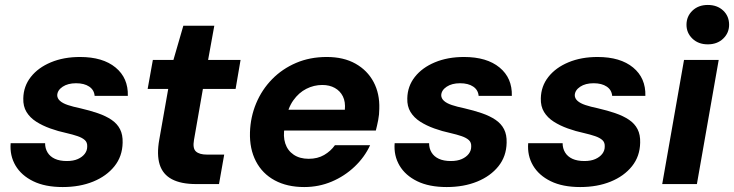

<svg xmlns="http://www.w3.org/2000/svg" viewBox="-20 -743 2963 775"><path d="M233 12Q162 12 114 -11.5Q66 -35 42.5 -75Q19 -115 23 -165H162Q162 -144 172 -127.5Q182 -111 201.5 -102Q221 -93 250 -93Q276 -93 294 -101Q312 -109 322 -122Q332 -135 332 -151Q333 -168 322.5 -177.5Q312 -187 293 -193.5Q274 -200 248 -206Q215 -213 183 -224.5Q151 -236 126 -252Q101 -268 87 -291Q73 -314 74 -346Q75 -395 104.5 -432.5Q134 -470 185.5 -491.5Q237 -513 303 -513Q395 -513 446.5 -470.5Q498 -428 496 -356H362Q360 -380 340 -393.5Q320 -407 287 -407Q254 -407 233 -393Q212 -379 211 -359Q211 -346 222 -336Q233 -326 254 -319Q275 -312 304 -306Q343 -297 375 -286Q407 -275 430 -259.5Q453 -244 464.5 -221.5Q476 -199 475 -167Q474 -112 442 -72Q410 -32 356 -10Q302 12 233 12Z M772 0Q711 0 674 -19.5Q637 -39 624.5 -79Q612 -119 623 -180L659 -384H576L597 -501H680L720 -639H845L820 -501H951L931 -384H799L763 -178Q757 -144 771 -131.5Q785 -119 815 -119H885L864 0Z M1208 12Q1139 12 1089 -15Q1039 -42 1013 -92Q987 -142 989 -209Q991 -271 1014 -326Q1037 -381 1078 -423Q1119 -465 1175 -489Q1231 -513 1299 -513Q1367 -513 1415 -486Q1463 -459 1488 -412Q1513 -365 1511 -304Q1511 -281 1506.5 -258Q1502 -235 1497 -216H1088L1103 -300H1372Q1375 -332 1364 -354Q1353 -376 1331.5 -388Q1310 -400 1281 -400Q1247 -400 1216.5 -384.5Q1186 -369 1164 -338Q1142 -307 1134 -260L1129 -230Q1122 -193 1131.5 -164Q1141 -135 1165.5 -118.5Q1190 -102 1226 -102Q1262 -102 1288.5 -117.5Q1315 -133 1332 -157H1474Q1452 -109 1411.5 -70.5Q1371 -32 1319 -10Q1267 12 1208 12Z M1783 12Q1712 12 1664 -11.5Q1616 -35 1592.5 -75Q1569 -115 1573 -165H1712Q1712 -144 1722 -127.5Q1732 -111 1751.5 -102Q1771 -93 1800 -93Q1826 -93 1844 -101Q1862 -109 1872 -122Q1882 -135 1882 -151Q1883 -168 1872.5 -177.5Q1862 -187 1843 -193.5Q1824 -200 1798 -206Q1765 -213 1733 -224.5Q1701 -236 1676 -252Q1651 -268 1637 -291Q1623 -314 1624 -346Q1625 -395 1654.5 -432.5Q1684 -470 1735.5 -491.5Q1787 -513 1853 -513Q1945 -513 1996.5 -470.5Q2048 -428 2046 -356H1912Q1910 -380 1890 -393.5Q1870 -407 1837 -407Q1804 -407 1783 -393Q1762 -379 1761 -359Q1761 -346 1772 -336Q1783 -326 1804 -319Q1825 -312 1854 -306Q1893 -297 1925 -286Q1957 -275 1980 -259.5Q2003 -244 2014.5 -221.5Q2026 -199 2025 -167Q2024 -112 1992 -72Q1960 -32 1906 -10Q1852 12 1783 12Z M2322 12Q2251 12 2203 -11.5Q2155 -35 2131.5 -75Q2108 -115 2112 -165H2251Q2251 -144 2261 -127.5Q2271 -111 2290.5 -102Q2310 -93 2339 -93Q2365 -93 2383 -101Q2401 -109 2411 -122Q2421 -135 2421 -151Q2422 -168 2411.5 -177.5Q2401 -187 2382 -193.5Q2363 -200 2337 -206Q2304 -213 2272 -224.5Q2240 -236 2215 -252Q2190 -268 2176 -291Q2162 -314 2163 -346Q2164 -395 2193.5 -432.5Q2223 -470 2274.5 -491.5Q2326 -513 2392 -513Q2484 -513 2535.5 -470.5Q2587 -428 2585 -356H2451Q2449 -380 2429 -393.5Q2409 -407 2376 -407Q2343 -407 2322 -393Q2301 -379 2300 -359Q2300 -346 2311 -336Q2322 -326 2343 -319Q2364 -312 2393 -306Q2432 -297 2464 -286Q2496 -275 2519 -259.5Q2542 -244 2553.5 -221.5Q2565 -199 2564 -167Q2563 -112 2531 -72Q2499 -32 2445 -10Q2391 12 2322 12Z M2653 0 2741 -501H2881L2793 0ZM2837 -564Q2799 -564 2775 -587Q2751 -610 2751 -643Q2751 -677 2775 -700Q2799 -723 2837 -723Q2875 -723 2899 -700.5Q2923 -678 2923 -643Q2923 -610 2899 -587Q2875 -564 2837 -564Z"/></svg>

Font: DM Sans 18pt ExtraBold
Style: Italic
Weight: 800
Italic angle: -10°
Designer: Colophon Foundry, Jonny Pinhorn
Foundry: Colophon Foundry
Version: Version 4.004;gftools[0.9.30]